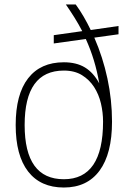

<svg xmlns="http://www.w3.org/2000/svg" viewBox="-20 -828 579 857"><path d="M220 -671 347 -689Q331 -720 312.5 -749.5Q294 -779 274 -808H318Q337 -782 353.5 -753.5Q370 -725 385 -694L509 -712V-675L401 -660Q439 -573 459.5 -477.5Q480 -382 480 -285Q480 -142 424.5 -66.5Q369 9 265 9Q161 9 105.5 -62.5Q50 -134 50 -270Q50 -407 105.5 -478.5Q161 -550 265 -550Q321 -550 359 -527Q397 -504 423 -456Q405 -562 363 -654L220 -634ZM265 -28Q440 -28 440 -285Q440 -326 430.5 -366.5Q421 -407 400 -439.5Q379 -472 346 -492.5Q313 -513 265 -513Q90 -513 90 -270Q90 -28 265 -28Z"/></svg>

Font: Encode Sans Narrow
Style: Thin
Weight: 250
Designer: Pablo Impallari, Andres Torresi
Foundry: Pablo Impallari, Andres Torresi
Version: Version 1.000; ttfautohint (v1.00) -l 8 -r 50 -G 200 -x 14 -